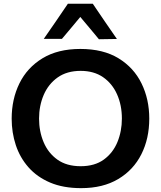

<svg xmlns="http://www.w3.org/2000/svg" viewBox="-20 -987 855 1020"><path d="M411 12.5Q316 12.5 246.5 -17Q177 -46.5 131.5 -98Q86 -149.5 64 -216Q42 -282.5 42 -356.5Q42 -460 83.2 -544Q124.5 -628 206 -677.5Q287.5 -727 407 -727Q528.5 -727 609.8 -677.2Q691 -627.5 732 -543.5Q773 -459.5 773 -357Q773 -251 731 -167.5Q689 -84 608 -35.8Q527 12.5 411 12.5ZM408.5 -104Q483 -104 531.5 -139.2Q580 -174.5 603.8 -232.2Q627.5 -290 627.5 -357Q627.5 -428 602 -485.5Q576.5 -543 527.8 -576.8Q479 -610.5 408.5 -610.5Q335.5 -610.5 286.2 -575.5Q237 -540.5 212.2 -482.8Q187.5 -425 187.5 -357Q187.5 -289 211.8 -231.5Q236 -174 285 -139Q334 -104 408.5 -104ZM505.5 -778.5Q481 -808 456.5 -837.5Q431.5 -867 406.5 -897Q382 -867.5 357.8 -838.5Q333.5 -809.5 309 -780.5H212.5Q244.5 -826.5 276.5 -873Q308 -919.5 340.5 -967H473Q505 -919.5 537 -872.8Q569 -826 601 -780Z"/></svg>

Font: Heraclito SemiBold
Style: Regular
Weight: 600
Designer: Kostas Bartsokas (font) & Cristiano Sobral (main changes)
Foundry: Kostas Bartsokas (font) & Cristiano Sobral (main changes)
Version: Version 1.00;July 8, 2020;FontCreator 13.0.0.2655 64-bit